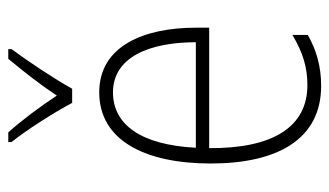

<svg xmlns="http://www.w3.org/2000/svg" viewBox="-190 -614 814 475"><g transform="rotate(-90 217.5 -377.0)"><path d="M200 -606H235C260 -651 302 -714 333 -756V-764H309C275 -723 246 -686 218 -644C191 -685 156 -732 127 -764H103V-756C132 -720 175 -653 200 -606ZM226 -539C108 -539 50 -427 50 -263C50 -98 110 10 242 10C291 10 331 -2 368 -23V-61C324 -35 288 -24 244 -24C140 -24 87 -110 88 -267H386V-300C386 -428 341 -539 226 -539ZM226 -505C313 -505 350 -415 350 -300H89C96 -437 147 -505 226 -505Z"/></g></svg>

Font: Noto Sans Hebrew Condensed ExtraLight
Style: Regular
Weight: 200
Width: 3
Designer: Monotype Design Team
Foundry: Monotype Imaging Inc.
Version: Version 2.004